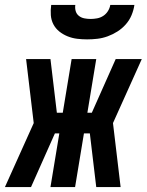

<svg xmlns="http://www.w3.org/2000/svg" viewBox="-61 -760 596 780"><path d="M-41 0 76 -260 45 -520H144L170 -302H194L230 -520H330L294 -302H312L409 -520H515L398 -260L429 0H330L304 -218H280L244 0H144L180 -218H162L65 0ZM293 -600Q272 -600 252 -602.5Q232 -605 213.5 -612.5Q195 -620 180 -632Q165 -644 156 -661Q147 -678 145.5 -698.5Q144 -719 147 -740H245Q243 -727 246.5 -715Q250 -703 259.5 -695.5Q269 -688 281.5 -685.5Q294 -683 307 -683Q320 -683 333.5 -685.5Q347 -688 358.5 -695.5Q370 -703 377.5 -715Q385 -727 387 -740H485Q482 -719 473.5 -698.5Q465 -678 450 -661Q435 -644 416 -632Q397 -620 376.5 -612.5Q356 -605 335 -602.5Q314 -600 293 -600Z"/></svg>

Font: Iosevka Term Curly Extrabold
Style: Italic
Weight: 800
Italic angle: -9°
Designer: Belleve Invis
Foundry: Belleve Invis
Version: Version 32.3.0